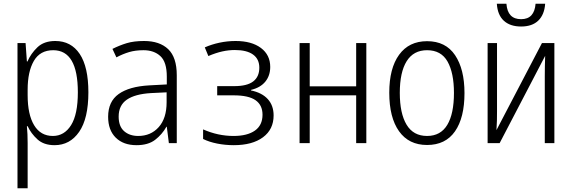

<svg xmlns="http://www.w3.org/2000/svg" viewBox="-20 -761 3040 1021"><path d="M73 240V-532H116L123 -434H126Q144 -476 179 -509.5Q214 -543 274 -543Q358 -543 404 -474Q450 -405 450 -270Q450 -131 401 -60Q352 11 270 11Q213 11 179 -20Q145 -51 127 -90H123Q125 -72 126 -47.5Q127 -23 127 0V240ZM261 -38Q322 -38 358 -95.5Q394 -153 394 -270Q394 -494 263 -494Q193 -494 160 -437Q127 -380 127 -284V-255Q127 -152 161.5 -95Q196 -38 261 -38Z M706 11Q636 11 595.5 -29Q555 -69 555 -140Q555 -221 611 -261Q667 -301 773 -307L867 -312V-354Q867 -431 833 -462.5Q799 -494 743 -494Q700 -494 666.5 -484Q633 -474 599 -456L578 -501Q616 -520 654 -531.5Q692 -543 746 -543Q829 -543 874.5 -499.5Q920 -456 920 -361V0H878L867 -87H865Q842 -46 805 -17.5Q768 11 706 11ZM715 -38Q782 -38 824 -85Q866 -132 866 -217V-270L783 -266Q698 -261 654.5 -231Q611 -201 611 -141Q611 -89 640 -63.5Q669 -38 715 -38Z M1223 11Q1178 11 1135 2.5Q1092 -6 1060 -22V-73Q1139 -38 1222 -38Q1295 -38 1335.5 -66.5Q1376 -95 1376 -151Q1376 -202 1339 -228Q1302 -254 1223 -254H1135V-303H1226Q1294 -303 1326.5 -328Q1359 -353 1359 -401Q1359 -447 1325.5 -471Q1292 -495 1229 -495Q1196 -495 1162 -487.5Q1128 -480 1088 -463L1069 -509Q1105 -525 1147 -534Q1189 -543 1233 -543Q1318 -543 1367.5 -506Q1417 -469 1417 -405Q1417 -359 1391 -327Q1365 -295 1315 -283V-280Q1373 -268 1404 -234Q1435 -200 1435 -147Q1435 -73 1378.5 -31Q1322 11 1223 11Z M1573 0V-532H1627V-302H1874V-532H1928V0H1874V-254H1627V0Z M2251 10Q2154 10 2102 -63Q2050 -136 2050 -268Q2050 -398 2102.5 -470Q2155 -542 2251 -542Q2350 -542 2400 -467.5Q2450 -393 2450 -266Q2450 -135 2399.5 -62.5Q2349 10 2251 10ZM2251 -38Q2323 -38 2358.5 -97Q2394 -156 2394 -267Q2394 -373 2360 -433.5Q2326 -494 2251 -494Q2179 -494 2142.5 -435.5Q2106 -377 2106 -267Q2106 -158 2142 -98Q2178 -38 2251 -38Z M2573 0V-532H2623V-171Q2623 -144 2622.5 -120.5Q2622 -97 2620 -69L2862 -532H2928V0H2877V-355Q2877 -383 2877.5 -409.5Q2878 -436 2879 -464L2637 0ZM2751 -620Q2693 -620 2659.5 -650.5Q2626 -681 2622 -741H2673Q2679 -659 2751 -659Q2787 -659 2806 -680Q2825 -701 2828 -741H2879Q2875 -683 2842.5 -651.5Q2810 -620 2751 -620Z"/></svg>

Font: Noto Sans Mono ExtraCondensed Light
Style: Regular
Weight: 300
Width: 2
Designer: Monotype Design Team
Foundry: Monotype Imaging Inc.
Version: Version 2.014; ttfautohint (v1.8.4.7-5d5b)